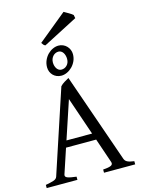

<svg xmlns="http://www.w3.org/2000/svg" viewBox="-151 -1142 898 1226"><g transform="rotate(-15 297.5 -529.5)"><path d="M370.1 -261.2 284.2 -512.2 200.7 -261.2ZM186 -217.3 131.8 -54.2Q127 -39.1 145 -32.2Q163.1 -25.4 203.1 -21V0H0V-21Q33.2 -26.9 52.7 -33.2Q72.3 -39.6 77.1 -54.2L258.8 -604Q270 -616.2 286.6 -626.2Q303.2 -636.2 315.9 -643.1L521 -54.2Q523.4 -47.4 527.8 -42Q532.2 -36.6 539.6 -32.7Q546.9 -28.8 558.1 -25.9Q569.3 -22.9 585 -21V0H378.9V-21Q417 -23.4 431.6 -30.8Q446.3 -38.1 440.9 -54.2L385.3 -217.3ZM339.4 -763.2Q339.4 -774.9 336.4 -785.6Q333.5 -796.4 328.1 -804.4Q322.8 -812.5 314.9 -817.4Q307.1 -822.3 297.4 -822.3Q287.1 -822.3 277.8 -818.1Q268.6 -814 261.5 -806.4Q254.4 -798.8 250 -788.1Q245.6 -777.3 245.6 -764.2Q245.6 -752.9 248.5 -742.4Q251.5 -731.9 256.8 -723.9Q262.2 -715.8 270 -710.9Q277.8 -706.1 287.6 -706.1Q297.4 -706.1 306.6 -709.7Q315.9 -713.4 323.2 -720.7Q330.6 -728 335 -738.5Q339.4 -749 339.4 -763.2ZM383.3 -783.2Q383.3 -758.3 373.8 -737.5Q364.3 -716.8 348.9 -701.4Q333.5 -686 314.7 -677.5Q295.9 -668.9 277.3 -668.9Q260.7 -668.9 246.8 -674.8Q232.9 -680.7 222.9 -690.9Q212.9 -701.2 207.3 -714.8Q201.7 -728.5 201.7 -744.1Q201.7 -769 211.2 -790.3Q220.7 -811.5 235.8 -826.9Q251 -842.3 269.8 -850.8Q288.6 -859.4 307.6 -859.4Q323.2 -859.4 337.2 -853.3Q351.1 -847.2 361.3 -836.7Q371.6 -826.2 377.4 -812.3Q383.3 -798.3 383.3 -783.2ZM228 -882.3Q219.7 -885.7 216.1 -890.4Q212.4 -895 206.1 -904.3L395 -1059.1Q399.9 -1056.2 408.2 -1051.5Q416.5 -1046.9 425.3 -1041.7Q434.1 -1036.6 441.4 -1031.7Q448.7 -1026.9 452.6 -1022.9L457 -1001Z"/></g></svg>

Font: Gentium Plus Afr
Style: Regular
Weight: 400
Designer: J. Victor Gaultney, Annie Olsen, Iska Routamaa, Becca Hirsbrunner
Foundry: SIL International
Version: Version 5.000